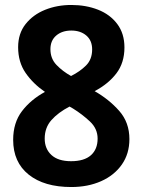

<svg xmlns="http://www.w3.org/2000/svg" viewBox="-20 -743 575 773"><path d="M267 -723Q326 -723 374.5 -704Q423 -685 452 -646.5Q481 -608 481 -552Q481 -490 448.5 -447.5Q416 -405 361 -376Q419 -343 460 -296.5Q501 -250 501 -183Q501 -124 470.5 -80.5Q440 -37 387 -13.5Q334 10 267 10Q158 10 95.5 -40Q33 -90 33 -180Q33 -249 68.5 -295.5Q104 -342 161 -373Q113 -406 83 -449.5Q53 -493 53 -553Q53 -608 83 -646Q113 -684 161.5 -703.5Q210 -723 267 -723ZM267 -620Q230 -620 206.5 -600Q183 -580 183 -545Q183 -507 207.5 -481.5Q232 -456 266 -437Q302 -455 326.5 -479.5Q351 -504 351 -544Q351 -580 327.5 -600Q304 -620 267 -620ZM160 -185Q160 -144 187 -119Q214 -94 266 -94Q319 -94 346 -118Q373 -142 373 -185Q373 -225 342 -254Q311 -283 274 -306L260 -314Q214 -290 187 -259.5Q160 -229 160 -185Z"/></svg>

Font: Noto Sans Sinhala SemiCondensed
Style: Bold
Weight: 700
Width: 4
Designer: Jelle Bosma - Monotype Design Team
Foundry: Monotype Imaging Inc.
Version: Version 2.006; ttfautohint (v1.8.4.7-5d5b)